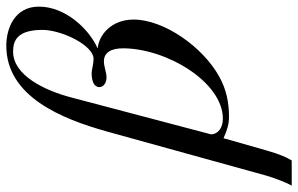

<svg xmlns="http://www.w3.org/2000/svg" viewBox="-224 -534 923 594"><g transform="rotate(-90 237.0 -236.5)"><path d="M-9 127C-15 148 -31 191 -40 205H38C47 190 57 170 69 127L107 -6C133 6 152 11 173 11C216 11 258 3 297 -19C390 -70 474 -191 474 -284C474 -355 424 -392 386 -395V-396C446 -423 514 -496 514 -577C514 -653 446 -678 393 -678C236 -678 167 -507 128 -368ZM233 -477C255 -561 302 -657 375 -657C410 -657 442 -643 442 -566C442 -508 395 -408 352 -408C338 -408 317 -414 309 -414C274 -414 265 -401 265 -390C265 -378 277 -368 295 -368C312 -368 327 -376 345 -376C373 -376 385 -352 385 -317C385 -183 281 -8 167 -8C139 -8 119 -23 119 -45Z"/></g></svg>

Font: XITS
Style: Italic
Weight: 400
Italic angle: -16.33°
Designer: MicroPress Inc., with final additions and corrections provided by Coen Hoffman, Elsevier (retired)
Version: Version 1.107